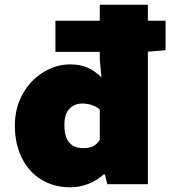

<svg xmlns="http://www.w3.org/2000/svg" viewBox="-20 -781 722 814"><path d="M43 -249Q43 -324 76.5 -383Q110 -442 164 -475Q218 -508 277 -508Q320 -508 351 -494.5Q382 -481 410 -453L403 -530V-561H215V-693H403V-761H607V-693H682V-568L607 -562V0H435L425 -41H419Q392 -16 355 -1.5Q318 13 278 13Q208 13 154.5 -20Q101 -53 72 -112.5Q43 -172 43 -249ZM403 -188V-317Q373 -342 328 -342Q296 -342 274.5 -320Q253 -298 253 -251Q253 -153 333 -153Q357 -153 373.5 -160.5Q390 -168 403 -188Z"/></svg>

Font: Nebula Sans Black
Style: Regular
Weight: 900
Designer: Paul D. Hunt for Adobe (as Source Sans)
Foundry: Nebula Entertainment & Broadcasting LLC
Version: Version 1.010